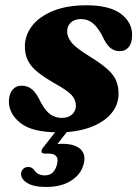

<svg xmlns="http://www.w3.org/2000/svg" viewBox="-20 -500 536 745"><path d="M220 -42.5Q245 -42.5 259.8 -56Q274.5 -69.5 274.5 -90.5Q274.5 -112.5 258.2 -130.8Q242 -149 188 -179Q127 -213.5 101.8 -244.2Q76.5 -275 76.5 -320Q76.5 -363 104.2 -399.2Q132 -435.5 185.5 -457.5Q239 -479.5 315 -479.5Q404.5 -479.5 448.2 -447Q492 -414.5 492.5 -366Q493 -334.5 480 -318Q467 -301.5 444.5 -301.5Q423 -301.5 407.2 -315Q391.5 -328.5 375.5 -363.5Q359 -394.5 339.8 -410.2Q320.5 -426 294.5 -426Q270 -426 255.2 -413Q240.5 -400 240.5 -377.5Q240.5 -357 257 -335.8Q273.5 -314.5 327 -281.5Q372 -254 396.5 -232Q421 -210 430.5 -187.5Q440 -165 440 -136.5Q440 -92.5 411 -58.8Q382 -25 329.5 -5.8Q277 13.5 206.5 13.5Q105.5 13.5 60 -22.2Q14.5 -58 14.5 -106.5Q15 -134.5 28 -151Q41 -167.5 63 -167.5Q89 -167.5 106 -151.8Q123 -136 138 -103.5Q156.5 -69 176 -55.8Q195.5 -42.5 220 -42.5ZM209.5 -6.5H254L203 58.5Q211 58 220.5 58Q271 58 292.8 79.2Q314.5 100.5 304.5 137.5Q293.5 177.5 255.2 201.5Q217 225.5 158.5 225.5Q109.5 225.5 84.2 209Q59 192.5 62 170.5Q67.5 148.5 89 148Q96.5 147.5 101.8 150.5Q107 153.5 111 157.5Q124.5 180.5 154 180.5Q191 180.5 201.5 136.5Q211.5 96 169 96H155Q142 96 141 88.8Q140 81.5 148.5 71Z"/></svg>

Font: Fraunces 9pt S000
Style: Bold Italic
Weight: 700
Italic angle: -16°
Version: Version 1.000; ttfautohint (v1.8.3)